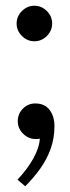

<svg xmlns="http://www.w3.org/2000/svg" viewBox="-20 -475 244 670"><path d="M68 175 41 152Q75 116 96 78.5Q117 41 119 9Q115 10 111 10Q107 10 103 10Q79 10 60.5 -8.5Q42 -27 42 -52Q42 -78 60 -96Q78 -114 103 -114Q136 -114 153 -91.5Q170 -69 170 -35Q170 8 156.5 45Q143 82 120 114Q97 146 68 175ZM100 -331Q75 -331 56.5 -349.5Q38 -368 38 -393Q38 -418 56.5 -436.5Q75 -455 100 -455Q125 -455 143.5 -436.5Q162 -418 162 -393Q162 -368 143.5 -349.5Q125 -331 100 -331Z"/></svg>

Font: Brygada 1918 Medium
Style: Regular
Weight: 500
Designer: Mateusz Machalski | Borys Kosmynka | Przemek Hoffer
Foundry: NIEPODLEGLA 2018
Version: Version 3.006